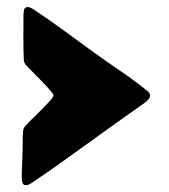

<svg xmlns="http://www.w3.org/2000/svg" viewBox="-20 -531 485 551"><path d="M42.5 -22.5Q42.5 -41.5 43.5 -60.8Q44.4 -80.1 44.9 -99.1Q45.4 -113.3 45.2 -127.2Q44.9 -141.1 46.4 -154.8Q46.9 -163.1 52.2 -168.9Q56.6 -174.3 69.3 -186.8Q82 -199.2 96.9 -214.1Q111.8 -229 122.6 -241Q133.3 -252.9 133.3 -257.3Q133.3 -261.2 122.8 -273.2Q112.3 -285.2 97.7 -300Q83 -314.9 70.6 -327.6Q58.1 -340.3 53.7 -345.2Q48.8 -351.1 48.3 -359.4Q46.9 -391.6 47.1 -424.1Q47.4 -456.5 47.4 -488.8Q47.4 -495.1 49.1 -502.9Q50.8 -510.7 59.1 -510.7Q64.5 -510.7 69.1 -508.3Q73.7 -505.9 78.1 -502.9Q123 -473.1 166.7 -440.9Q210.4 -408.7 254.4 -377Q290.5 -351.1 327.9 -325.7Q365.2 -300.3 399.9 -272.5Q403.8 -269.5 407.2 -265.6Q410.6 -261.7 410.6 -256.3Q410.6 -251 407.2 -247.1Q403.8 -243.2 399.9 -239.7Q390.1 -231.9 379.4 -224.6Q368.7 -217.3 358.4 -210Q335 -193.4 311.3 -176.5Q287.6 -159.7 264.2 -142.6Q216.8 -108.4 169.4 -74.5Q122.1 -40.5 73.7 -7.8Q69.3 -4.9 64.5 -2.2Q59.6 0.5 54.2 0.5Q45.9 0.5 44.2 -7.8Q42.5 -16.1 42.5 -22.5Z"/></svg>

Font: Belanosima
Style: Bold
Weight: 700
Designer: The DocRepair Project, Santiago Orozco
Foundry: Google
Version: Version 2.000